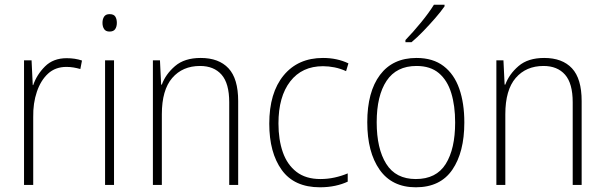

<svg xmlns="http://www.w3.org/2000/svg" viewBox="-20 -785 2567 815"><path d="M263 -538Q299 -538 328 -528L321 -492Q307 -496 292.5 -498.5Q278 -501 262 -501Q215 -501 184 -472.5Q153 -444 136.5 -395.5Q120 -347 121 -288V0H82V-529H114L119 -424H121Q136 -468 171 -503Q206 -538 263 -538Z M445 -725Q463 -725 469.5 -714.5Q476 -704 476 -688Q476 -672 469 -661.5Q462 -651 445 -651Q429 -651 422 -661.5Q415 -672 415 -688Q415 -704 422 -714.5Q429 -725 445 -725ZM464 -529V0H426V-529Z M832 -539Q909 -539 950 -495Q991 -451 991 -356V0H953V-351Q953 -431 920.5 -468Q888 -505 829 -505Q755 -505 711 -454Q667 -403 667 -300V0H629V-529H659L664 -426H667Q683 -470 723 -504.5Q763 -539 832 -539Z M1338 10Q1229 10 1176 -63.5Q1123 -137 1123 -260Q1123 -391 1184 -465Q1245 -539 1351 -539Q1411 -539 1459 -516L1449 -483Q1425 -494 1400 -499Q1375 -504 1351 -504Q1262 -504 1212 -439.5Q1162 -375 1162 -261Q1162 -192 1180.5 -139Q1199 -86 1238.5 -55.5Q1278 -25 1340 -25Q1371 -25 1400.5 -31.5Q1430 -38 1456 -49V-14Q1433 -3 1403 3.5Q1373 10 1338 10Z M1951 -265Q1951 -139 1900 -64.5Q1849 10 1745 10Q1644 10 1591.5 -64.5Q1539 -139 1539 -266Q1539 -395 1593 -467Q1647 -539 1748 -539Q1818 -539 1863 -504.5Q1908 -470 1929.5 -408.5Q1951 -347 1951 -265ZM1579 -266Q1579 -154 1619.5 -89.5Q1660 -25 1745 -25Q1832 -25 1872 -89Q1912 -153 1912 -265Q1912 -336 1895.5 -390Q1879 -444 1843 -474.5Q1807 -505 1748 -505Q1663 -505 1621 -442Q1579 -379 1579 -266ZM1867 -758Q1851 -735 1827 -707.5Q1803 -680 1777 -653Q1751 -626 1727 -606H1701V-615Q1733 -648 1767 -689.5Q1801 -731 1822 -765H1867Z M2290 -539Q2367 -539 2408 -495Q2449 -451 2449 -356V0H2411V-351Q2411 -431 2378.5 -468Q2346 -505 2287 -505Q2213 -505 2169 -454Q2125 -403 2125 -300V0H2087V-529H2117L2122 -426H2125Q2141 -470 2181 -504.5Q2221 -539 2290 -539Z"/></svg>

Font: Noto Sans Gujarati SemiCondensed ExtraLight
Style: Regular
Weight: 200
Width: 4
Designer: Jelle Bosma - Monotype Design Team, Universal Thirst
Foundry: Monotype Imaging Inc.
Version: Version 2.106; ttfautohint (v1.8.4.7-5d5b)